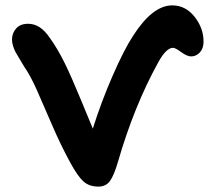

<svg xmlns="http://www.w3.org/2000/svg" viewBox="-20 -711 781 718"><path d="M348.1 -13.2Q313.5 -13.2 292 -32.5Q270.5 -51.8 242.2 -104Q207 -168.5 174.8 -243.4Q142.6 -318.4 118.4 -373Q94.2 -427.7 69.8 -462.9Q64 -473.1 53.5 -490.2Q43 -507.3 38.3 -515.9Q33.7 -524.4 29.3 -537.6Q24.9 -550.8 24.9 -563Q24.9 -587.4 40.5 -604.7Q56.2 -622.1 85 -622.1Q107.9 -622.1 127.9 -609.4Q147.9 -596.7 168 -566.9Q196.3 -527.3 222.2 -474.6Q248 -421.9 283.7 -335Q319.3 -248 327.1 -230Q358.4 -329.6 401.1 -427.5Q443.8 -525.4 477.1 -576.2Q550.3 -690.9 624 -690.9Q673.8 -690.9 707.5 -648.4Q741.2 -606 741.2 -555.2Q741.2 -529.8 727.3 -514.9Q713.4 -500 694.8 -500Q679.7 -500 657.7 -516.1Q635.7 -532.2 627 -532.2Q601.6 -532.2 571.8 -478Q481 -313.5 420.9 -105Q406.7 -56.2 391.6 -34.7Q376.5 -13.2 348.1 -13.2Z"/></svg>

Font: Shantell Sans Irregular Bouncy
Style: Regular
Weight: 600
Designer: Stephen Nixon, Anya Danilova, Shantell Martin
Foundry: Arrow Type
Version: Version 1.006;[9816181b4]